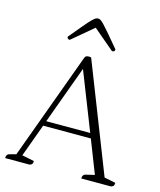

<svg xmlns="http://www.w3.org/2000/svg" viewBox="-126 -959 877 1050"><g transform="rotate(15 312.0 -434.5)"><path d="M4 0Q4 -22 20 -26L58 -36L280 -642Q283 -650 289.5 -652.5Q296 -655 303 -655Q309 -655 316 -653L557 -38L621 -25Q621 -14 617.5 -8.5Q614 -3 603 0H435Q435 -22 451 -26L502 -38L429 -225H159L91 -39L160 -25Q160 -14 156.5 -8.5Q153 -3 142 0ZM169 -253H418L289 -581ZM298 -869Q305 -869 312 -865Q319 -861 332 -847.5Q345 -834 369 -806Q393 -778 433 -730Q433 -716 417 -716L298 -817L178 -716Q163 -716 163 -730Q203 -778 226.5 -806Q250 -834 263.5 -847.5Q277 -861 284 -865Q291 -869 298 -869Z"/></g></svg>

Font: Petrona ExtraLight
Style: Regular
Weight: 200
Designer: Ringo R. Seeber
Foundry: Ringo R. Seeber
Version: Version 2.001; ttfautohint (v1.8.3)